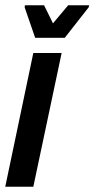

<svg xmlns="http://www.w3.org/2000/svg" viewBox="-30 -712 360 732"><path d="M-10 0 97 -510H205L97 0ZM104 -568 64 -684 65 -692H138L172 -623L230 -692H310L308 -684L217 -568Z"/></svg>

Font: Saira ExtraCondensed
Style: Bold Italic
Weight: 700
Width: 2
Italic angle: -12°
Designer: Hector Gatti with collaboration of the Omnibus-Type team
Foundry: Omnibus-Type
Version: Version 1.101